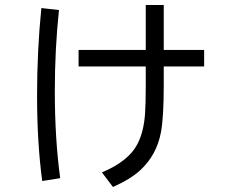

<svg xmlns="http://www.w3.org/2000/svg" viewBox="-20 -685 920 766"><path d="M561.5 -665H633.3V-485.8H794.4V-419.9H633.3V-343.8Q633.3 -217.3 622.1 -157.2Q605 -66.4 539.6 -5.9Q501.5 29.3 430.7 61L386.7 2.9Q494.1 -42.5 528.8 -111.3Q553.2 -158.7 558.6 -229.5Q561.5 -271 561.5 -339.8V-419.9H293.5V-485.8H561.5ZM148.4 37.1Q127.9 -116.2 127.9 -303.2Q127.9 -483.9 145 -652.8L215.3 -645Q198.7 -488.8 198.7 -321.3Q198.7 -130.9 220.2 25.9Z"/></svg>

Font: BIZ UDPGothic
Style: Regular
Weight: 400
Designer: TypeBank Co., Ltd.
Foundry: Morisawa Inc.
Version: Version 1.051